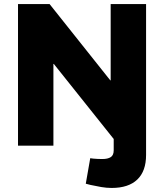

<svg xmlns="http://www.w3.org/2000/svg" viewBox="-20 -720 811 949"><path d="M69 0V-700H225L525 -323H527V-700H702V46Q702 126 658.5 167.5Q615 209 532 209Q507 209 480.5 204.5Q454 200 427 194L404 188L426 62L441 64Q451 65 463 65.5Q475 66 486 66Q513 66 527.5 56.5Q542 47 542 23V-33L246 -404H244V0Z"/></svg>

Font: REM
Style: Bold
Weight: 700
Designer: Octavio Pardo
Foundry: Ashler Design
Version: Version 1.005;gftools[0.9.28]